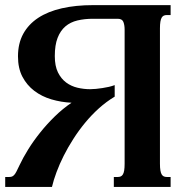

<svg xmlns="http://www.w3.org/2000/svg" viewBox="-40 -736 771 756"><path d="M36.6 -85Q50.3 -114.3 71 -147.7Q91.8 -181.2 118.2 -214.1Q144.5 -247.1 175.8 -277.6Q207 -308.1 241.7 -331.5Q200.7 -333.5 162.6 -344.7Q124.5 -356 95.2 -378.2Q65.9 -400.4 48.3 -433.8Q30.8 -467.3 30.8 -514.2Q30.8 -564.9 51.5 -602.8Q72.3 -640.6 110.6 -665.8Q148.9 -690.9 203.6 -703.4Q258.3 -715.8 326.2 -715.8H631.8V-676.8H617.7Q610.4 -676.8 605.2 -674.6Q600.1 -672.4 596.7 -666.7Q593.3 -661.1 591.6 -650.9Q589.8 -640.6 589.8 -624.5V-91.3Q589.8 -75.2 591.6 -64.9Q593.3 -54.7 596.7 -49.1Q600.1 -43.5 605.2 -41.3Q610.4 -39.1 617.7 -39.1H631.8V0H408.2V-39.1H422.9Q430.2 -39.1 435.3 -41.3Q440.4 -43.5 443.8 -49.1Q447.3 -54.7 449 -64.9Q450.7 -75.2 450.7 -91.3V-619.6Q450.7 -637.2 445.8 -649.7Q440.9 -662.1 423.3 -662.1H326.2Q293 -662.1 265.1 -655.5Q237.3 -648.9 217.5 -632.1Q197.8 -615.2 186.8 -586.9Q175.8 -558.6 175.8 -515.1Q175.8 -476.1 188.2 -450.9Q200.7 -425.8 220.5 -411.1Q240.2 -396.5 265.1 -390.6Q290 -384.8 314.9 -384.8Q325.2 -384.8 337.6 -386Q350.1 -387.2 363 -389.2Q376 -391.1 388.7 -394Q401.4 -397 411.6 -400.9V-355.5Q378.9 -335.9 349.6 -309.6Q320.3 -283.2 295.2 -252.7Q270 -222.2 248.8 -189Q227.5 -155.8 210.9 -122.8Q194.3 -89.8 182.6 -58.3Q170.9 -26.9 164.6 0H-19.5V-39.1H-4.9Q2.4 -39.1 7.1 -40.8Q11.7 -42.5 16.1 -47.4Q20.5 -52.2 25.1 -61.3Q29.8 -70.3 36.6 -85Z"/></svg>

Font: Arian AMU Serif
Style: Bold
Weight: 700
Designer: Ruben Hakobyan (Tarumian)
Foundry: Ruben Hakobyan (Tarumian)
Version: Version 1.002